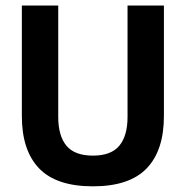

<svg xmlns="http://www.w3.org/2000/svg" viewBox="-20 -659 672 694"><path d="M316 14.5Q184 14.5 121.5 -50.2Q59 -115 59 -239.5V-639H190.5V-236.5Q190.5 -168 220.2 -132.2Q250 -96.5 316 -96.5Q381.5 -96.5 411.2 -132.2Q441 -168 441 -236.5V-639H572.5V-239.5Q572.5 -115 510 -50.2Q447.5 14.5 316 14.5Z"/></svg>

Font: Anek Bangla Medium SemiBold
Style: Regular
Weight: 600
Version: Version 1.003